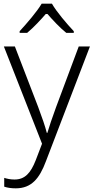

<svg xmlns="http://www.w3.org/2000/svg" viewBox="-20 -785 510 1046"><path d="M263 -765H207C182 -722 124 -655 87 -615V-606H128C164 -636 202 -677 234 -714C266 -677 305 -635 341 -606H382V-615C345 -654 287 -722 263 -765ZM1 -532 209 -2 175 87C147 159 115 193 59 193C37 193 19 189 3 184V232C21 238 41 241 66 241C151 241 195 188 230 94L470 -532H409L285 -200C264 -143 247 -92 238 -61H235C226 -97 210 -143 188 -202L61 -532Z"/></svg>

Font: Noto Sans Myanmar UI Light
Style: Regular
Weight: 300
Designer: Monotype Design Team
Foundry: Monotype Imaging Inc.
Version: Version 2.103